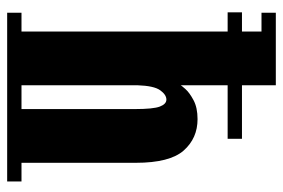

<svg xmlns="http://www.w3.org/2000/svg" viewBox="-147 -643 790 536"><g transform="rotate(90 248.0 -375.0)"><path d="M15.5 0V-40H68V-615.5H14.5V-655.5H68V-710H15.5V-750H218V-655.5H367.5V-615.5H218V-484.5Q218 -485.5 228.2 -497.2Q238.5 -509 259.5 -520.2Q280.5 -531.5 312.5 -531.5Q366 -531.5 400.2 -492.8Q434.5 -454 434.5 -359V-40H486.5V0ZM218 -363.5V-40H284.5V-355.5Q284.5 -408 277.5 -426.2Q270.5 -444.5 258 -444.5Q244.5 -444.5 232 -427.2Q219.5 -410 218 -363.5Z"/></g></svg>

Font: Imbue 10pt Black
Style: Regular
Weight: 900
Designer: Tyler Finck
Foundry: Etcetera Type Company
Version: Version 1.102; ttfautohint (v1.8.3)